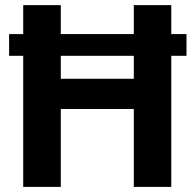

<svg xmlns="http://www.w3.org/2000/svg" viewBox="-20 -731 760 751"><path d="M649.9 -710.9H503.4V-597.7H217.8V-710.9H70.8V-597.7H15.6V-512.7H70.8V0H217.8V-304.7H503.4V0H649.9V-512.7H709.5V-597.7H649.9ZM217.8 -512.7H503.4V-422.9H217.8Z"/></svg>

Font: Roboto
Style: Bold
Weight: 700
Designer: Google
Version: Version 2.137; 2017